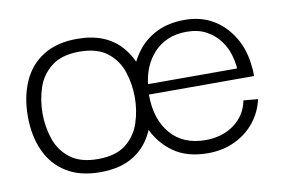

<svg xmlns="http://www.w3.org/2000/svg" viewBox="-53 -493 878 590"><g transform="rotate(-10 385.5 -198.0)"><path d="M217 10Q154 10 111.5 -16.5Q69 -43 48 -90Q27 -137 27 -197Q27 -258 48 -305.5Q69 -353 111.5 -379.5Q154 -406 217 -406Q309 -406 357 -348.5Q405 -291 405 -197Q405 -139 385 -91.5Q365 -44 323.5 -17Q282 10 217 10ZM217 -31Q273 -31 304.5 -56Q336 -81 348.5 -119.5Q361 -158 361 -198Q361 -239 348.5 -277.5Q336 -316 304.5 -341Q273 -366 217 -366Q162 -366 130 -341Q98 -316 85.5 -277.5Q73 -239 73 -198Q73 -158 85.5 -119.5Q98 -81 130 -56Q162 -31 217 -31ZM553 10Q487 10 444.5 -21Q402 -52 381.5 -100.5Q361 -149 361 -201Q361 -240 372.5 -276.5Q384 -313 408 -342.5Q432 -372 468 -389Q504 -406 553 -406Q603 -406 641 -383.5Q679 -361 703.5 -320Q728 -279 732 -224Q733 -219 733 -212Q733 -205 733 -199H405Q405 -122 444 -76.5Q483 -31 553 -31Q605 -31 642 -58Q679 -85 688 -131L733 -127Q724 -87 699 -56Q674 -25 636.5 -7.5Q599 10 553 10ZM408 -231H686Q685 -250 678 -274Q671 -298 655 -319.5Q639 -341 613.5 -355Q588 -369 552 -369Q519 -369 493.5 -358Q468 -347 450 -327.5Q432 -308 421.5 -283.5Q411 -259 408 -231Z"/></g></svg>

Font: Darker Grotesque Light
Style: Regular
Weight: 400
Version: Version 1.000;gftools[0.9.28]